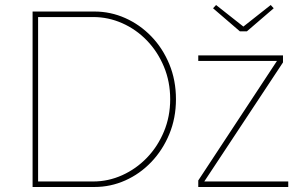

<svg xmlns="http://www.w3.org/2000/svg" viewBox="-20 -746 1205 766"><path d="M110 0V-700H357Q421 -700 479.5 -674Q538 -648 583.5 -601Q629 -554 655.5 -490Q682 -426 682 -350Q682 -275 655.5 -211Q629 -147 583.5 -99.5Q538 -52 479.5 -26Q421 0 357 0ZM132 -13 122 -22H352Q412 -22 467.5 -47Q523 -72 566 -116.5Q609 -161 634 -221Q659 -281 659 -350Q659 -420 634 -480Q609 -540 566 -584.5Q523 -629 467.5 -653.5Q412 -678 352 -678H121L132 -689ZM771 0V-26L1085 -503H771V-525H1109V-497L795 -22H1130V0ZM937 -621 830 -713 842 -726 951 -640 1060 -726 1072 -713 965 -621Z"/></svg>

Font: Mach Thin
Style: Regular
Weight: 250
Version: Version 1.002